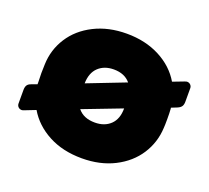

<svg xmlns="http://www.w3.org/2000/svg" viewBox="-98 -651 851 782"><g transform="rotate(20 327.0 -260.0)"><path d="M55 -221 54 -260 55 -298Q57 -362 91 -415Q125 -468 186.5 -499Q248 -530 327 -530Q408 -530 470.5 -497.5Q533 -465 566 -409L613 -427Q621 -430 624 -430Q633 -430 639 -424Q645 -418 645 -409V-351Q645 -338 640 -330.5Q635 -323 623 -318L598 -308Q599 -305 599 -298Q600 -288 600 -260Q600 -231 599 -221Q596 -157 562 -104.5Q528 -52 467 -21Q406 10 327 10Q244 10 182 -23Q120 -56 87 -112L41 -94Q34 -91 30 -91Q21 -91 15 -97Q9 -103 9 -112V-170Q9 -184 14 -191.5Q19 -199 31 -203L55 -212ZM327 -375Q286 -375 260.5 -351Q235 -327 234 -281L399 -345Q374 -375 327 -375ZM327 -145Q369 -145 394.5 -169.5Q420 -194 420 -240L253 -176Q278 -145 327 -145Z"/></g></svg>

Font: Hezaedrus
Style: Bold
Weight: 700
Designer: Hubert & Fischer
Foundry: Hubert & Fischer
Version: Version 1.10;September 3, 2019;FontCreator 11.5.0.2425 64-bi